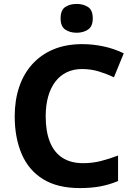

<svg xmlns="http://www.w3.org/2000/svg" viewBox="-20 -949 682 979"><path d="M398 -597Q355 -597 320.5 -580.5Q286 -564 262 -532.5Q238 -501 225.5 -456.5Q213 -412 213 -355Q213 -280 234 -226.5Q255 -173 297.5 -145Q340 -117 404 -117Q451 -117 494.5 -128Q538 -139 582 -156V-26Q537 -7 490.5 1.5Q444 10 387 10Q273 10 199.5 -35.5Q126 -81 90.5 -164Q55 -247 55 -356Q55 -437 77.5 -504.5Q100 -572 144 -621Q188 -670 252 -697Q316 -724 400 -724Q453 -724 507.5 -712.5Q562 -701 611 -677L561 -555Q525 -572 484.5 -584.5Q444 -597 398 -597ZM371 -929Q404 -929 428.5 -913.5Q453 -898 453 -855Q453 -814 428.5 -798Q404 -782 371 -782Q337 -782 313 -798Q289 -814 289 -855Q289 -898 313 -913.5Q337 -929 371 -929Z"/></svg>

Font: Noto Sans Lao
Style: Bold
Weight: 700
Designer: Monotype Design Team
Foundry: Monotype Imaging Inc.
Version: Version 2.003